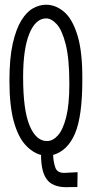

<svg xmlns="http://www.w3.org/2000/svg" viewBox="-20 -650 390 814"><path d="M280 143Q212 148 183 116Q154 84 154 7Q117 -3 86.5 -37Q56 -71 38 -137Q20 -203 20 -308Q20 -403 34 -465Q48 -527 70.5 -563.5Q93 -600 120.5 -615Q148 -630 175 -630Q216 -630 251.5 -600Q287 -570 308.5 -500Q330 -430 329 -311Q329 -157 298 -84Q267 -11 205 7Q207 40 215 61.5Q223 83 252 83L309 80L308 143ZM179 -52Q204 -52 225.5 -76Q247 -100 260.5 -153Q274 -206 274 -294Q274 -402 258.5 -462.5Q243 -523 220.5 -547.5Q198 -572 176 -572Q131 -572 104.5 -507.5Q78 -443 78 -323Q78 -183 105.5 -117.5Q133 -52 179 -52Z"/></svg>

Font: Inconsolata ExtraCondensed
Style: Regular
Weight: 400
Width: 2
Monospace: yes
Designer: Raph Levien, Cyreal, Brenton Simpson
Foundry: Raph Levien, Cyreal, Google
Version: Version 3.000; ttfautohint (v1.8.2.53-6de2)